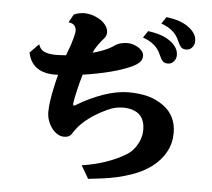

<svg xmlns="http://www.w3.org/2000/svg" viewBox="-58 -895 1117 1012"><g transform="rotate(5 500.0 -388.5)"><path d="M352.1 -814Q367.7 -814 387.7 -808.6Q407.7 -803.2 427.7 -792Q447.8 -780.8 461.9 -763.2Q468.8 -754.9 472.9 -744.6Q477.1 -734.4 477.1 -724.1Q477.1 -714.4 473.9 -705.6Q470.7 -696.8 463.9 -689.9Q458.5 -684.6 450.4 -674.3Q442.4 -664.1 434.6 -653.1Q426.8 -642.1 421.9 -633.8Q418.9 -628.9 416 -622.8Q413.1 -616.7 410.2 -609.9Q421.4 -612.8 432.6 -616.5Q443.8 -620.1 455.1 -624Q472.2 -629.9 489.5 -638.4Q506.8 -647 518.1 -654.8Q535.2 -667.5 553 -672.1Q570.8 -676.8 588.9 -676.8Q610.4 -676.8 630.6 -668.2Q650.9 -659.7 663.8 -646Q676.8 -632.3 676.8 -616.2Q676.8 -606.9 673.3 -597.7Q669.9 -588.4 659.2 -578.6Q648.4 -568.8 627 -558.1Q605.5 -547.4 568.8 -535.2Q545.9 -527.3 513.9 -519Q481.9 -510.7 444.8 -503.4Q407.7 -496.1 368.2 -490.2Q356 -449.2 346.4 -408.4Q336.9 -367.7 332 -335.9Q330.6 -326.7 334.2 -324.5Q337.9 -322.3 350.1 -330.1Q381.8 -349.6 416.3 -365.7Q450.7 -381.8 484.9 -394Q520.5 -406.2 554.2 -412.6Q587.9 -418.9 617.2 -418.9Q674.8 -418.9 720 -407.2Q765.1 -395.5 804.2 -367.2Q838.9 -341.8 856 -306.2Q873 -270.5 873 -227.1Q873 -171.9 848.4 -126Q823.7 -80.1 778.8 -45.7Q733.9 -11.2 672.9 9.8Q632.3 23.9 594.7 32.2Q557.1 40.5 520.3 45.2Q483.4 49.8 444.8 54.2L404.8 -14.2Q471.2 -23.9 530.8 -44.2Q590.3 -64.5 638.2 -94.2Q660.6 -108.4 677.2 -130.1Q693.8 -151.9 702.9 -177.5Q711.9 -203.1 711.9 -228Q711.9 -302.2 655.8 -325.2Q626.5 -337.4 589.8 -335.9Q571.3 -335.4 552.5 -330.8Q533.7 -326.2 514.2 -316.9Q482.4 -302.7 450.2 -282.7Q418 -262.7 389.9 -237.1Q361.8 -211.4 341.8 -179.2Q333 -165 322.8 -160.4Q312.5 -155.8 299.8 -155.8Q280.3 -155.8 262.9 -166.5Q245.6 -177.2 232.7 -195.1Q219.7 -212.9 212.4 -234.6Q205.1 -256.3 205.1 -278.8Q205.1 -304.7 209.7 -337.4Q214.4 -370.1 222.2 -406.5Q230 -442.9 239.3 -478.5Q233.9 -478 228.5 -478H217.8Q184.6 -478 156 -488Q127.4 -498 107.4 -520.8Q87.4 -543.5 79.1 -582L126 -629.9Q134.3 -603 157.2 -592.5Q180.2 -582 219.2 -582Q231 -582 244.1 -582.8Q257.3 -583.5 272 -584.5Q275.9 -594.7 279.3 -604.2Q282.7 -613.8 286.1 -622.1Q290 -632.3 295.2 -648.4Q300.3 -664.6 304.4 -680.4Q308.6 -696.3 310.1 -705.1Q314 -725.1 305.2 -740.5Q296.4 -755.9 270 -758.8L293.9 -801.8Q320.3 -814 352.1 -814ZM782.2 -831.1Q821.3 -826.2 851.6 -815.7Q881.8 -805.2 904.8 -787.1Q921.4 -774.4 932.6 -757.1Q943.8 -739.7 943.8 -716.8Q943.8 -699.7 931.9 -684.8Q919.9 -669.9 899.9 -669.9Q881.3 -669.9 872.1 -680.4Q862.8 -690.9 853 -713.9Q840.3 -744.1 815.2 -764.2Q790 -784.2 757.8 -794.9ZM691.9 -749Q731 -744.1 761.5 -733.6Q792 -723.1 814.9 -705.1Q831.5 -692.4 842.8 -675Q854 -657.7 854 -634.8Q854 -617.7 842 -602.8Q830.1 -587.9 810.1 -587.9Q791.5 -587.9 782.2 -598.4Q772.9 -608.9 763.2 -631.8Q750.5 -662.1 725.3 -682.4Q700.2 -702.6 668 -712.9Z"/></g></svg>

Font: BIZ UDMincho
Style: Bold
Weight: 700
Monospace: yes
Designer: TypeBank Co., Ltd.
Foundry: Morisawa Inc.
Version: Version 1.06